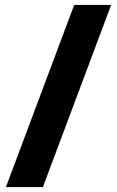

<svg xmlns="http://www.w3.org/2000/svg" viewBox="-20 -744 470 774"><path d="M428 -724 153 10H4L279 -724Z"/></svg>

Font: Noto Sans Gujarati Condensed Black
Style: Regular
Weight: 900
Width: 3
Designer: Jelle Bosma - Monotype Design Team, Universal Thirst
Foundry: Monotype Imaging Inc.
Version: Version 2.106; ttfautohint (v1.8.4.7-5d5b)